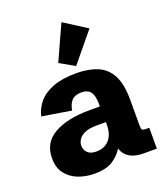

<svg xmlns="http://www.w3.org/2000/svg" viewBox="-152 -938 918 1056"><g transform="rotate(-20 307.0 -410.0)"><path d="M219.7 12.7Q169.9 12.7 126 -3.9Q82 -20.5 54.7 -55.7Q27.3 -90.8 27.3 -147Q27.3 -237.8 104.2 -281.5Q181.2 -325.2 312.5 -325.2H372.1V-340.8Q372.1 -388.2 355.7 -410.4Q339.4 -432.6 301.8 -432.6Q265.1 -432.6 246.1 -413.1Q227.1 -393.6 221.2 -356L50.3 -383.8Q60.1 -427.7 90.1 -463.6Q120.1 -499.5 174.6 -520.5Q229 -541.5 311 -541.5Q382.8 -541.5 434.6 -520Q486.3 -498.5 513.9 -446.8Q541.5 -395 541.5 -303.7V-149.4Q541.5 -132.8 546.1 -127.4Q550.8 -122.1 565.9 -122.1H587.4V0H511.2Q410.6 0 386.7 -73.2Q367.7 -40 328.9 -13.7Q290 12.7 219.7 12.7ZM271 -98.6Q318.4 -98.6 346.2 -130.1Q374 -161.6 374 -218.8V-232.9H320.8Q273.9 -232.9 248.3 -220.7Q222.7 -208.5 212.4 -190.9Q202.1 -173.3 202.1 -157.2Q202.1 -146 207.5 -132.6Q212.9 -119.1 227.5 -108.9Q242.2 -98.6 271 -98.6ZM325.7 -578.6 238.8 -627.9 332 -833 465.3 -748Z"/></g></svg>

Font: Schibsted Grotesk ExtraBold
Style: Regular
Weight: 800
Designer: Bakken & Baeck AS, Henrik Kongsvoll
Foundry: Schibsted ASA
Version: Version 1.100; ttfautohint (v1.8.4.7-5d5b);gftools[0.9.25]